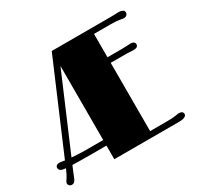

<svg xmlns="http://www.w3.org/2000/svg" viewBox="-148 -874 1100 1061"><g transform="rotate(-30 402.0 -343.0)"><path d="M3.9 -14.6C3.9 -3.9 12.7 5.4 24.9 5.4C39.6 5.4 47.9 -2.4 58.1 -30.8C62.5 -43.5 71.3 -62.5 82 -88.4C110.8 -87.4 149.4 -86.9 204.6 -86.9H298.3V0H711.9C747.1 0 759.8 -10.7 759.8 -22.5C759.8 -34.2 751.5 -42 734.9 -42C730.5 -42 725.1 -42 712.9 -39.1C700.7 -37.1 681.2 -35.6 655.3 -35.6H547.4V-471.2H647C658.2 -471.2 666.5 -470.2 673.8 -469.7C684.1 -469.7 689 -469.2 694.8 -469.2C711.4 -469.2 722.2 -476.1 722.2 -489.7C722.2 -502 710.4 -509.3 696.3 -509.3C687.5 -509.3 681.6 -508.3 671.9 -507.8C664.1 -507.3 652.3 -506.8 636.2 -506.8H547.4V-655.8H655.3C681.2 -655.8 700.7 -653.8 712.9 -651.4C725.1 -648.9 730.5 -648.4 734.9 -648.4C751.5 -648.4 759.8 -659.7 759.8 -670.9C759.8 -683.6 747.1 -692.4 723.1 -692.4C716.3 -692.4 708.5 -691.9 696.3 -691.4C688.5 -690.9 679.2 -690.9 666.5 -690.9H298.3V-690.4L297.9 -690.9L58.6 -130.4L54.7 -131.3C38.6 -134.3 27.8 -135.3 24.4 -135.3C10.7 -135.3 0.5 -128.4 0.5 -115.2C0.5 -104.5 9.3 -95.2 24.4 -92.8C29.3 -91.8 35.2 -90.8 42 -90.3C32.7 -67.4 24.4 -52.7 18.1 -42.5C9.3 -30.3 3.9 -21 3.9 -14.6ZM98.1 -126.5 297.9 -594.2H298.3V-122.6H182.1C164.1 -122.6 128.9 -124 98.1 -126.5Z"/></g></svg>

Font: Limelight
Style: Regular
Weight: 400
Designer: Nicole Fally
Foundry: Nicole Fally
Version: Version 1.002